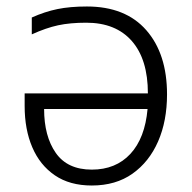

<svg xmlns="http://www.w3.org/2000/svg" viewBox="-20 -562 592 592"><path d="M248 -542Q367 -542 431 -469Q495 -396 495 -271Q495 -189 467.5 -126Q440 -63 388.5 -26.5Q337 10 263 10Q195 10 149 -21.5Q103 -53 79.5 -108Q56 -163 56 -235V-274H436Q436 -379 386.5 -435.5Q337 -492 246 -492Q196 -492 159 -484Q122 -476 78 -456V-508Q118 -526 157 -534Q196 -542 248 -542ZM116 -226Q116 -142 152 -90.5Q188 -39 263 -39Q337 -39 382 -87.5Q427 -136 435 -226Z"/></svg>

Font: RS Noto Sans Light
Style: Regular
Weight: 300
Designer: Monotype Design Team
Foundry: Monotype Imaging Inc.
Version: Version 3.10